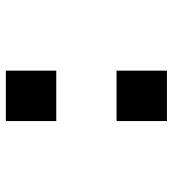

<svg xmlns="http://www.w3.org/2000/svg" viewBox="12 -610 577 640"><g transform="rotate(90 300.0 -290.5)"><path d="M216 -559H384V-391H216ZM216 -190H384V-22H216Z"/></g></svg>

Font: Kode Mono SemiBold
Style: Regular
Weight: 600
Monospace: yes
Designer: Isa Ozler
Foundry: Kadena LLC
Version: Version 1.206;gftools[0.9.28]